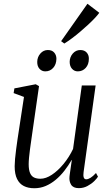

<svg xmlns="http://www.w3.org/2000/svg" viewBox="-20 -991 582 1021"><path d="M162.5 10Q130 10 106.8 -1.8Q83.5 -13.5 70.8 -39.2Q58 -65 58 -107Q58 -121.5 60 -145.5Q62 -169.5 65.8 -197Q69.5 -224.5 73 -249Q76.5 -273.5 79 -288.5L107.5 -475.5L52.5 -496L56.5 -521L170 -543L187.5 -533L151.5 -282.5Q149 -264.5 145.8 -242.2Q142.5 -220 139.5 -197.2Q136.5 -174.5 134.5 -153.8Q132.5 -133 132.5 -118Q132.5 -88 139.8 -71Q147 -54 161 -47.2Q175 -40.5 195 -40.5Q224 -40.5 256 -61.8Q288 -83 317.8 -119Q347.5 -155 368.5 -199L415 -536.5H488.5L424.5 -76Q422 -58 425.2 -47.8Q428.5 -37.5 438.5 -37.5Q448.5 -37.5 461.5 -45.5Q474.5 -53.5 490.5 -71L501 -51.5Q495.5 -42 480.8 -27.5Q466 -13 445 -1.8Q424 9.5 399 9.5Q369.5 9.5 358.2 -8.8Q347 -27 349.5 -51.5Q349.5 -54 351 -64.2Q352.5 -74.5 354.5 -88.5Q356.5 -102.5 358.5 -116.5Q360.5 -130.5 362 -140L361 -140.5Q343.5 -110 322.2 -82.8Q301 -55.5 276 -34.8Q251 -14 222.8 -2Q194.5 10 162.5 10ZM221 -611.5Q202.5 -611.5 190 -625.2Q177.5 -639 178 -662.5Q178.5 -688 194.8 -706.5Q211 -725 234.5 -725Q256.5 -725 268.2 -711.5Q280 -698 280 -678.5Q279.5 -648.5 262.8 -630Q246 -611.5 221 -611.5ZM393.5 -611.5Q375.5 -611.5 363 -625.2Q350.5 -639 350.5 -662.5Q351 -688 367.2 -706.5Q383.5 -725 407 -725Q429 -725 441 -711.5Q453 -698 452.5 -678.5Q452.5 -648.5 435.8 -630Q419 -611.5 393.5 -611.5ZM305 -772 445 -971 508 -923Q499.5 -911 484.2 -894.8Q469 -878.5 449 -860Q429 -841.5 407.2 -823Q385.5 -804.5 363.5 -788Q341.5 -771.5 322 -759.5Z"/></svg>

Font: Merriweather 72pt Light
Style: Italic
Weight: 300
Italic angle: -7.8°
Version: Version 2.101